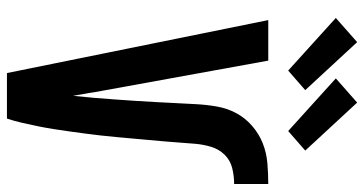

<svg xmlns="http://www.w3.org/2000/svg" viewBox="-262 -762 1025 540"><g transform="rotate(90 250.0 -492.5)"><path d="M186 0 37 -735H151L240 -245Q242 -230 245 -215Q248 -200 250 -186Q253 -214 255.5 -243Q258 -272 260 -301Q262 -330 264 -359Q266 -388 267.5 -417Q269 -446 270.5 -475Q272 -504 273.5 -532.5Q275 -561 280 -590Q285 -619 298.5 -644.5Q312 -670 334.5 -689.5Q357 -709 383.5 -719.5Q410 -730 439.5 -732.5Q469 -735 498 -735V-639Q475 -639 453 -633.5Q431 -628 415.5 -612Q400 -596 393.5 -574.5Q387 -553 385 -530.5Q383 -508 381.5 -485.5Q380 -463 378 -441Q376 -419 374 -396.5Q372 -374 370 -352Q368 -330 366 -308Q364 -286 361.5 -263.5Q359 -241 356 -219Q353 -197 350 -175Q347 -153 343.5 -131Q340 -109 335.5 -87Q331 -65 326 -43Q321 -21 314 0ZM349 -791 201 -925 269 -985 404 -839ZM179 -791 31 -925 99 -985 234 -839Z"/></g></svg>

Font: Iosevka SS04
Style: Bold
Weight: 700
Monospace: yes
Designer: Belleve Invis
Foundry: Belleve Invis
Version: Version 19.0.0; ttfautohint (v1.8.4)